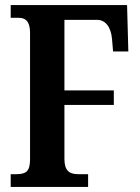

<svg xmlns="http://www.w3.org/2000/svg" viewBox="-20 -734 551 754"><path d="M22 0H326V-50H287C251 -50 233 -65 233 -110V-322H427V-379H233V-656H362C393 -656 416 -629 420 -580L424 -532H484L479 -714H22V-664H53C79 -664 98 -652 98 -605V-108C98 -61 82 -50 44 -50H22Z"/></svg>

Font: Noto Serif Georgian ExtraCondensed Bold
Style: Regular
Weight: 700
Width: 2
Designer: Monotype Design Team, Akaki Razmadze
Foundry: Google LLC
Version: Version 2.003